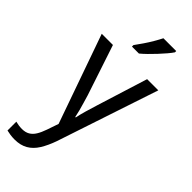

<svg xmlns="http://www.w3.org/2000/svg" viewBox="-317 -809 1092 1092"><g transform="rotate(45 229.5 -263.0)"><path d="M2 -536H92L193 -232Q200 -208 207 -184.5Q214 -161 220 -138.5Q226 -116 230 -95H234Q239 -121 249.5 -157.5Q260 -194 272 -232L367 -536H457L253 77Q235 128 212 165Q189 202 156 221Q123 240 77 240Q57 240 41 237.5Q25 235 12 232V161Q23 164 36.5 166Q50 168 64 168Q91 168 110 157Q129 146 142.5 124Q156 102 167 70L191 0ZM371 -756Q362 -742 345 -722Q328 -702 308 -680.5Q288 -659 268 -639.5Q248 -620 231 -606H175V-618Q191 -640 208.5 -665.5Q226 -691 241.5 -717.5Q257 -744 268 -766H371Z"/></g></svg>

Font: Noto Sans Arabic SemiCondensed
Style: Regular
Weight: 400
Width: 4
Designer: Monotype Design Team, Nadine Chahine, Nizar Qandah and Khaled Hosny
Foundry: Monotype Imaging Inc.
Version: Version 2.012